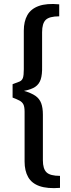

<svg xmlns="http://www.w3.org/2000/svg" viewBox="-20 -790 363 976"><path d="M281 -768V-707Q231 -707 212.5 -689Q194 -671 194 -626V-453Q195 -411 187 -386.5Q179 -362 159 -348.5Q139 -335 102 -328Q140 -317 160.5 -302.5Q181 -288 189.5 -265Q198 -242 198 -207V25Q198 68 216.5 86Q235 104 285 104V165Q221 170 181 156Q141 142 123 110Q105 78 105 31V-222Q105 -248 98.5 -260Q92 -272 78.5 -279Q65 -286 44 -294V-362Q67 -370 79.5 -375.5Q92 -381 96.5 -394Q101 -407 101 -438V-634Q101 -681 119 -713Q137 -745 177 -759.5Q217 -774 281 -768Z"/></svg>

Font: Exo 2 Medium
Style: Regular
Weight: 500
Designer: Natanael Gama
Foundry: Natanael Gama
Version: Version 2.010